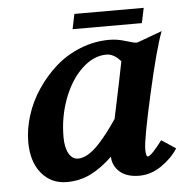

<svg xmlns="http://www.w3.org/2000/svg" viewBox="-47 -639 659 686"><g transform="rotate(-5 283.0 -296.0)"><path d="M425.8 2.4Q380.9 2.4 356 -19.3Q331.1 -41 330.1 -74.2Q291 -36.6 251.7 -17.1Q212.4 2.4 166.5 2.4Q109.9 2.4 75.2 -39.3Q40.5 -81.1 40.5 -152.3Q40.5 -198.2 55.7 -246.6Q70.8 -294.9 99.9 -338.4Q128.9 -381.8 167.2 -416Q205.6 -450.2 256.1 -470.5Q306.6 -490.7 360.8 -490.7Q388.7 -490.7 418.5 -481.4Q448.2 -472.2 456.1 -472.2Q459.5 -472.2 464.8 -474.1L549.8 -505.4Q526.9 -446.3 490.7 -285.6Q454.6 -125 454.6 -89.4Q454.6 -63.5 461.9 -63.5Q473.6 -63.5 514.2 -117.2L564.9 -83.5Q542.5 -48.8 504.9 -23.2Q467.3 2.4 425.8 2.4ZM357.4 -210.9 355 -207.5Q388.2 -364.3 397 -410.6Q372.6 -439 345.7 -439Q299.3 -439 258.1 -400.1Q216.8 -361.3 192.1 -296.4Q167.5 -231.4 167.5 -158.7Q167.5 -121.1 179.9 -99.4Q192.4 -77.6 212.9 -77.6Q230.5 -77.6 249.8 -89.1Q269 -100.6 288.6 -121.8Q308.1 -143.1 323.5 -163.3Q338.9 -183.6 357.4 -210.9ZM493.2 -593.8 481.9 -540H233.4L244.6 -593.8Z"/></g></svg>

Font: Flanker
Style: Bold Italic
Weight: 700
Italic angle: -12°
Designer: Flanker
Version: Version 2.000